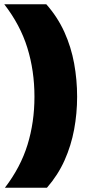

<svg xmlns="http://www.w3.org/2000/svg" viewBox="-25 -760 434 900"><path d="M195 120H-2Q71.5 24 104 -81.5Q136.5 -187 136.5 -306.5Q136.5 -428.5 103.2 -535.8Q70 -643 -5 -740H192Q245 -680 276.8 -609.8Q308.5 -539.5 322.5 -462.8Q336.5 -386 336.5 -306.5Q336.5 -228.5 322.5 -153Q308.5 -77.5 277.5 -8.2Q246.5 61 195 120Z"/></svg>

Font: Encode Sans SC SemiExpanded ExtraBold
Style: Regular
Weight: 800
Width: 6
Designer: Multiple Designers
Foundry: Impallari Type
Version: Version 3.002